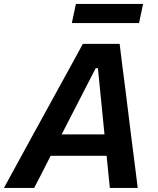

<svg xmlns="http://www.w3.org/2000/svg" viewBox="-48 -930 780 950"><path d="M-28.5 0Q3 -58 38 -122Q73 -185.5 104.5 -243.5L238.5 -487.5Q273 -550.5 302.5 -604Q331.5 -657.5 362 -713H544Q550.5 -658.5 557.2 -605.5Q564 -552.5 572.5 -487L603 -240.5Q610.5 -182.5 618.5 -119.5Q626.5 -56.5 633.5 0H495.5Q491.5 -38.5 487.5 -79L479.5 -159H202.5Q182.5 -119 161.8 -78.8Q141 -38.5 121 0ZM425.5 -592.5 257 -265H469L436.5 -592.5ZM307.5 -816 327.5 -910.5H660L640 -816Z"/></svg>

Font: Heraclito SemiBold
Style: Italic
Weight: 600
Italic angle: -12°
Designer: Kostas Bartsokas (font) & Cristiano Sobral (main changes)
Foundry: Kostas Bartsokas (font) & Cristiano Sobral (main changes)
Version: Version 1.00;July 8, 2020;FontCreator 13.0.0.2655 64-bit